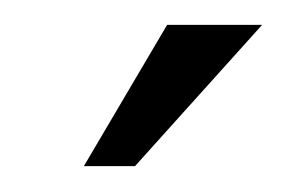

<svg xmlns="http://www.w3.org/2000/svg" viewBox="-20 -651 228 152"><path d="M86.9 -519.5H46.4L112.3 -631.3H187.5Z"/></svg>

Font: RIT Meera New
Style: Regular
Weight: 400
Designer: Hussain K H
Foundry: RIT
Version: 1.6.2